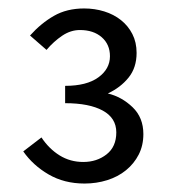

<svg xmlns="http://www.w3.org/2000/svg" viewBox="-20 -817 407 454"><path d="M180 -383Q132 -383 95 -404.5Q58 -426 35 -459L78 -492Q96 -465 121 -449.5Q146 -434 177 -434Q209 -434 232 -452Q255 -470 255 -504Q255 -538 223 -555.5Q191 -573 134 -573V-614Q185 -614 212.5 -634Q240 -654 240 -684Q240 -712 220.5 -729Q201 -746 169 -746Q147 -746 127 -732.5Q107 -719 90 -699L51 -733Q77 -762 107.5 -779.5Q138 -797 179 -797Q204 -797 226.5 -790Q249 -783 266 -769.5Q283 -756 293 -736.5Q303 -717 303 -692Q303 -657 284 -633.5Q265 -610 235 -596Q268 -588 293.5 -563.5Q319 -539 319 -500Q319 -473 308 -451.5Q297 -430 278 -414.5Q259 -399 233.5 -391Q208 -383 180 -383Z"/></svg>

Font: TypoPRO Source Sans Pro
Style: Regular
Weight: 400
Designer: Paul D. Hunt
Foundry: Adobe Systems Incorporated
Version: Version 2.020;PS 2.000;hotconv 1.0.86;makeotf.lib2.5.63406